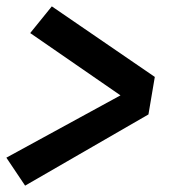

<svg xmlns="http://www.w3.org/2000/svg" viewBox="-33 -641 553 604"><path d="M46 -57 -13 -145 346 -341 62 -537 130 -621 454 -399 434 -281Z"/></svg>

Font: Iosevka SS18 Heavy
Style: Italic
Weight: 900
Italic angle: -9°
Monospace: yes
Designer: Belleve Invis
Foundry: Belleve Invis
Version: Version 25.1.1; ttfautohint (v1.8.4)